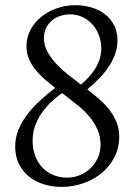

<svg xmlns="http://www.w3.org/2000/svg" viewBox="-20 -713 534 747"><path d="M437 -555.2Q437 -526.4 427 -500Q417 -473.6 400.6 -450Q384.3 -426.3 363 -405Q341.8 -383.8 319.8 -365.2Q343.8 -346.7 366.2 -327.1Q388.7 -307.6 405.8 -285.4Q422.9 -263.2 433.3 -237.5Q443.8 -211.9 443.8 -182.1Q443.8 -137.7 425.3 -101.6Q406.7 -65.4 375.7 -39.8Q344.7 -14.2 304 0Q263.2 14.2 219.2 14.2Q182.6 14.2 149.9 3.9Q117.2 -6.3 92.5 -26.4Q67.9 -46.4 53.5 -75.4Q39.1 -104.5 39.1 -142.1Q39.1 -178.2 52.7 -210.2Q66.4 -242.2 88.4 -270.5Q110.4 -298.8 138.2 -324Q166 -349.1 194.8 -371.1Q170.9 -389.6 150.4 -408Q129.9 -426.3 115 -445.6Q100.1 -464.8 91.6 -486.3Q83 -507.8 83 -533.2Q83 -568.8 99.4 -598.4Q115.7 -627.9 142.3 -648.9Q168.9 -669.9 203.1 -681.4Q237.3 -692.9 272.9 -692.9Q305.2 -692.9 334.7 -684.3Q364.3 -675.8 387 -658.7Q409.7 -641.6 423.3 -615.7Q437 -589.8 437 -555.2ZM221.2 -351.1Q199.2 -335 178.7 -315.7Q158.2 -296.4 142.3 -273.4Q126.5 -250.5 116.7 -223.9Q106.9 -197.3 106.9 -166Q106.9 -134.3 116.5 -107.9Q126 -81.5 143.6 -62.5Q161.1 -43.5 186 -32.7Q210.9 -22 241.2 -22Q266.1 -22 289.6 -31.2Q313 -40.5 331.1 -57.4Q349.1 -74.2 360.1 -97.7Q371.1 -121.1 371.1 -149.9Q371.1 -184.1 357.9 -211.9Q344.7 -239.7 325 -262.5Q305.2 -285.2 282.7 -303Q260.3 -320.8 242.2 -335ZM252.9 -657.2Q232.9 -657.2 214.6 -651.1Q196.3 -645 182.1 -633.3Q168 -621.6 159.4 -604.2Q150.9 -586.9 150.9 -564Q150.9 -536.6 164.8 -511.5Q178.7 -486.3 199.2 -464.4Q219.7 -442.4 242.7 -424.3Q265.6 -406.2 283.2 -393.1L294.9 -383.8Q310.5 -397 325 -412.6Q339.4 -428.2 350.3 -445.8Q361.3 -463.4 367.7 -483.2Q374 -502.9 374 -524.9Q374 -552.2 364.7 -576.4Q355.5 -600.6 339.4 -618.4Q323.2 -636.2 301 -646.7Q278.8 -657.2 252.9 -657.2Z"/></svg>

Font: Simonetta
Style: Regular
Weight: 400
Designer: Gayaneh Bagdasaryan
Foundry: BrownFox
Version: Version 1.001